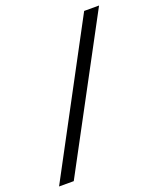

<svg xmlns="http://www.w3.org/2000/svg" viewBox="-184 -799 728 884"><g transform="rotate(-20 180.0 -357.0)"><path d="M-49 3H23L409 -717H336Z"/></g></svg>

Font: Noto Sans ExtraCondensed
Style: Italic
Weight: 400
Width: 2
Italic angle: -12°
Designer: Monotype Design Team
Foundry: Monotype Imaging Inc.
Version: Version 2.013